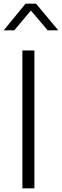

<svg xmlns="http://www.w3.org/2000/svg" viewBox="-42 -1018 335 1038"><path d="M79 -745H144V0H79ZM96 -998H153L273 -854H216L125 -961L35 -854H-22Z"/></svg>

Font: BLUETTI 2.0 Extralight
Style: Roman
Weight: 200
Designer: Stijn de Vries
Foundry: tokotype
Version: Version 2.005;October 31, 2023;FontCreator 14.0.0.2814 64-bi